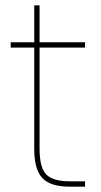

<svg xmlns="http://www.w3.org/2000/svg" viewBox="-20 -698 378 718"><path d="M108 -142V-520H20V-540H108V-678H128V-540H298V-520H128V-142Q128 -71 153 -45.5Q178 -20 241 -20H298V0H239Q169 0 138.5 -32Q108 -64 108 -142Z"/></svg>

Font: SVN-Poppins Thin
Style: Regular
Weight: 100
Designer: Ninad Kale (Devanagari), Jonny Pinhorn (Latin)
Foundry: Indian Type Foundry
Version: Version 3.002 2017